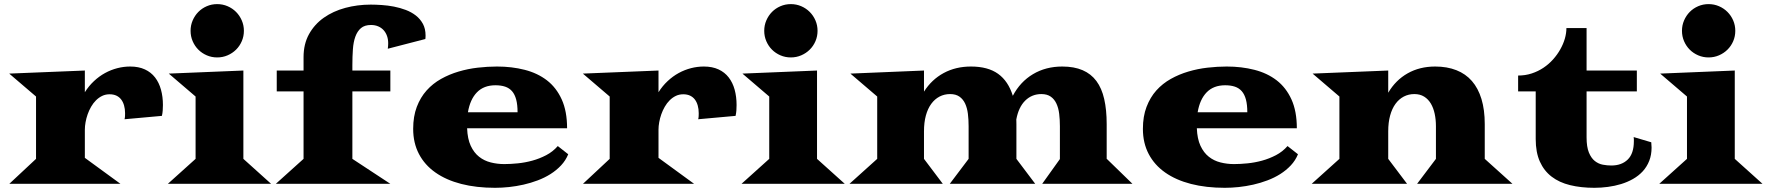

<svg xmlns="http://www.w3.org/2000/svg" viewBox="-20 -877 8432 916"><path d="M151.9 -119.1V-416.5L23.9 -525.9L384.8 -540.5V-437Q403.8 -467.3 428.5 -490.2Q453.1 -513.2 481.2 -528.6Q509.3 -543.9 539.8 -551.8Q570.3 -559.6 601.1 -559.6Q641.6 -559.6 671.1 -545.9Q700.7 -532.2 719.7 -507.6Q738.8 -482.9 748 -449.2Q757.3 -415.5 757.3 -376Q757.3 -363.3 756.3 -350.1Q755.4 -336.9 752.4 -324.2L574.2 -308.1Q576.2 -315.9 576.4 -323Q576.7 -330.1 576.7 -336.9Q576.7 -356.9 572 -373.5Q567.4 -390.1 558.3 -402.1Q549.3 -414.1 535.4 -420.7Q521.5 -427.2 502.9 -427.2Q483.4 -427.2 467.3 -419.4Q451.2 -411.6 438 -398.4Q424.8 -385.3 414.8 -367.9Q404.8 -350.6 398.2 -331.8Q391.6 -313 388.2 -293.9Q384.8 -274.9 384.8 -258.3V-124L554.7 0H24.4Z M1016.1 -603Q989.7 -603 966.6 -613Q943.4 -623 926.3 -640.1Q909.2 -657.2 899.2 -680.4Q889.2 -703.6 889.2 -730Q889.2 -756.3 899.2 -779.5Q909.2 -802.7 926.3 -820.1Q943.4 -837.4 966.6 -847.4Q989.7 -857.4 1016.1 -857.4Q1042.5 -857.4 1065.7 -847.4Q1088.9 -837.4 1106.2 -820.1Q1123.5 -802.7 1133.5 -779.5Q1143.6 -756.3 1143.6 -730Q1143.6 -703.6 1133.5 -680.4Q1123.5 -657.2 1106.2 -640.1Q1088.9 -623 1065.7 -613Q1042.5 -603 1016.1 -603ZM913.1 -119.1V-416.5L785.2 -525.9L1141.1 -540.5V-119.1L1273.4 0H780.8Z M1428.2 -119.1V-440.9H1300.3V-540.5H1428.2V-604.5Q1428.2 -667 1454.3 -714.1Q1480.5 -761.2 1524.9 -792.5Q1569.3 -823.7 1627.2 -839.4Q1685.1 -855 1749 -855Q1772.9 -855 1801.8 -853Q1830.6 -851.1 1859.6 -845.5Q1888.7 -839.8 1915.8 -829.6Q1942.9 -819.3 1963.9 -803Q1984.9 -786.6 1997.6 -763.2Q2010.3 -739.7 2010.3 -707.5Q2010.3 -703.6 2010 -699.2Q2009.8 -694.8 2009.3 -690.9L1830.1 -644.5Q1831.1 -651.4 1831.5 -657.7Q1832 -664.1 1832 -670.4Q1832 -689.5 1826.4 -705.3Q1820.8 -721.2 1810.3 -732.9Q1799.8 -744.6 1784.4 -751.2Q1769 -757.8 1750 -757.8Q1719.7 -757.8 1702.1 -742.9Q1684.6 -728 1675.3 -702.1Q1666 -676.3 1663.6 -641.6Q1661.1 -606.9 1661.1 -566.9V-540.5H1842.3V-440.9H1661.1V-119.1L1842.3 0H1295.9Z M1951.2 -262.2Q1951.2 -321.8 1968.5 -367.2Q1985.8 -412.6 2015.4 -445.6Q2044.9 -478.5 2084.2 -500.5Q2123.5 -522.5 2168 -535.6Q2212.4 -548.8 2259.5 -554.2Q2306.6 -559.6 2351.1 -559.6Q2421.9 -559.6 2483.2 -543.9Q2544.4 -528.3 2589.4 -493.7Q2634.3 -459 2659.9 -402.6Q2685.5 -346.2 2685.5 -265.1H2208.5Q2210.4 -214.4 2225.8 -181.4Q2241.2 -148.4 2265.6 -129.2Q2290 -109.9 2321.3 -102.1Q2352.5 -94.2 2385.7 -94.2Q2415.5 -94.2 2450.2 -97.7Q2484.9 -101.1 2519.5 -110.6Q2554.2 -120.1 2585.9 -136.7Q2617.7 -153.3 2641.1 -180.2L2690.9 -141.1Q2678.7 -111.3 2656.7 -87.9Q2634.8 -64.5 2606.4 -46.6Q2578.1 -28.8 2545.2 -16.4Q2512.2 -3.9 2477.5 3.9Q2442.9 11.7 2408.2 15.4Q2373.5 19 2341.8 19Q2252.4 19 2180.4 0.5Q2108.4 -18.1 2057.4 -54Q2006.3 -89.8 1978.8 -142.3Q1951.2 -194.8 1951.2 -262.2ZM2449.2 -341.3Q2449.2 -377.4 2442.6 -402.1Q2436 -426.8 2422.9 -441.9Q2409.7 -457 2389.9 -463.6Q2370.1 -470.2 2343.8 -470.2Q2288.1 -470.2 2255.4 -436.5Q2222.7 -402.8 2212.4 -341.3Z M2888.7 -119.1V-416.5L2760.7 -525.9L3121.6 -540.5V-437Q3140.6 -467.3 3165.3 -490.2Q3189.9 -513.2 3218 -528.6Q3246.1 -543.9 3276.6 -551.8Q3307.1 -559.6 3337.9 -559.6Q3378.4 -559.6 3408 -545.9Q3437.5 -532.2 3456.5 -507.6Q3475.6 -482.9 3484.9 -449.2Q3494.1 -415.5 3494.1 -376Q3494.1 -363.3 3493.2 -350.1Q3492.2 -336.9 3489.3 -324.2L3311 -308.1Q3313 -315.9 3313.2 -323Q3313.5 -330.1 3313.5 -336.9Q3313.5 -356.9 3308.8 -373.5Q3304.2 -390.1 3295.2 -402.1Q3286.1 -414.1 3272.2 -420.7Q3258.3 -427.2 3239.7 -427.2Q3220.2 -427.2 3204.1 -419.4Q3188 -411.6 3174.8 -398.4Q3161.6 -385.3 3151.6 -367.9Q3141.6 -350.6 3135 -331.8Q3128.4 -313 3125 -293.9Q3121.6 -274.9 3121.6 -258.3V-124L3291.5 0H2761.2Z M3752.9 -603Q3726.6 -603 3703.4 -613Q3680.2 -623 3663.1 -640.1Q3646 -657.2 3636 -680.4Q3626 -703.6 3626 -730Q3626 -756.3 3636 -779.5Q3646 -802.7 3663.1 -820.1Q3680.2 -837.4 3703.4 -847.4Q3726.6 -857.4 3752.9 -857.4Q3779.3 -857.4 3802.5 -847.4Q3825.7 -837.4 3843 -820.1Q3860.4 -802.7 3870.4 -779.5Q3880.4 -756.3 3880.4 -730Q3880.4 -703.6 3870.4 -680.4Q3860.4 -657.2 3843 -640.1Q3825.7 -623 3802.5 -613Q3779.3 -603 3752.9 -603ZM3649.9 -119.1V-416.5L3522 -525.9L3877.9 -540.5V-119.1L4010.3 0H3517.6Z M4165 -119.1V-416.5L4037.1 -525.9L4388.2 -540.5V-439.9Q4424.8 -497.6 4482.2 -528.6Q4539.6 -559.6 4612.3 -559.6Q4693.4 -559.6 4741.9 -524.7Q4790.5 -489.7 4812 -419.9Q4847.2 -486.8 4908.2 -523.2Q4969.2 -559.6 5047.9 -559.6Q5104.5 -559.6 5144.8 -542.2Q5185.1 -524.9 5210.7 -490.5Q5236.3 -456.1 5248 -404.5Q5259.8 -353 5259.8 -285.2V-117.2L5260.3 -119.1L5382.8 0H4952.1L5036.6 -118.2V-274.9Q5036.6 -306.2 5033.2 -334Q5029.8 -361.8 5020 -382.8Q5010.3 -403.8 4992.9 -416Q4975.6 -428.2 4948.2 -428.2Q4902.8 -428.2 4871.1 -397Q4839.4 -365.7 4828.6 -307.1Q4828.6 -301.8 4828.9 -296.1Q4829.1 -290.5 4829.1 -285.2V-119.1L4918.9 0H4511.2L4601.1 -119.1V-274.9Q4601.1 -306.2 4597.7 -334Q4594.2 -361.8 4584.5 -382.8Q4574.7 -403.8 4557.4 -416Q4540 -428.2 4512.7 -428.2Q4485.4 -428.2 4462.4 -416.3Q4439.5 -404.3 4422.9 -381.6Q4406.2 -358.9 4397.2 -325.9Q4388.2 -293 4388.2 -250.5V-119.1L4478 0H4032.7Z M5432.6 -262.2Q5432.6 -321.8 5450 -367.2Q5467.3 -412.6 5496.8 -445.6Q5526.4 -478.5 5565.7 -500.5Q5605 -522.5 5649.4 -535.6Q5693.8 -548.8 5741 -554.2Q5788.1 -559.6 5832.5 -559.6Q5903.3 -559.6 5964.6 -543.9Q6025.9 -528.3 6070.8 -493.7Q6115.7 -459 6141.4 -402.6Q6167 -346.2 6167 -265.1H5689.9Q5691.9 -214.4 5707.3 -181.4Q5722.7 -148.4 5747.1 -129.2Q5771.5 -109.9 5802.7 -102.1Q5834 -94.2 5867.2 -94.2Q5897 -94.2 5931.6 -97.7Q5966.3 -101.1 6001 -110.6Q6035.6 -120.1 6067.4 -136.7Q6099.1 -153.3 6122.6 -180.2L6172.4 -141.1Q6160.2 -111.3 6138.2 -87.9Q6116.2 -64.5 6087.9 -46.6Q6059.6 -28.8 6026.6 -16.4Q5993.7 -3.9 5959 3.9Q5924.3 11.7 5889.6 15.4Q5855 19 5823.2 19Q5733.9 19 5661.9 0.5Q5589.8 -18.1 5538.8 -54Q5487.8 -89.8 5460.2 -142.3Q5432.6 -194.8 5432.6 -262.2ZM5930.7 -341.3Q5930.7 -377.4 5924.1 -402.1Q5917.5 -426.8 5904.3 -441.9Q5891.1 -457 5871.3 -463.6Q5851.6 -470.2 5825.2 -470.2Q5769.5 -470.2 5736.8 -436.5Q5704.1 -402.8 5693.8 -341.3Z M6370.1 -119.1V-416.5L6242.2 -525.9L6603 -540.5V-434.6Q6638.2 -494.6 6695.6 -527.1Q6752.9 -559.6 6827.1 -559.6Q6883.8 -559.6 6928 -542.2Q6972.2 -524.9 7002.2 -490.5Q7032.2 -456.1 7047.9 -404.5Q7063.5 -353 7063.5 -285.2V-119.1L7195.8 0H6740.7L6830.6 -119.1V-274.9Q6830.6 -306.2 6824.7 -334Q6818.8 -361.8 6806.4 -382.8Q6793.9 -403.8 6774.4 -416Q6754.9 -428.2 6727.5 -428.2Q6700.2 -428.2 6677.2 -416.3Q6654.3 -404.3 6637.7 -381.6Q6621.1 -358.9 6612.1 -325.9Q6603 -293 6603 -250.5V-119.1L6692.9 0H6237.8Z M7306.6 -440.9H7222.7V-516.6Q7257.3 -516.6 7287.6 -526.6Q7317.9 -536.6 7343.5 -553.7Q7369.1 -570.8 7389.4 -593.5Q7409.7 -616.2 7423.8 -641.4Q7438 -666.5 7445.6 -692.6Q7453.1 -718.8 7453.1 -743.2H7549.3V-540.5H7789.1V-440.9H7549.3V-221.7Q7549.3 -176.3 7560.3 -149.4Q7571.3 -122.6 7588.6 -108.9Q7606 -95.2 7626.7 -91.3Q7647.5 -87.4 7667 -87.4Q7716.8 -87.4 7745.8 -116Q7774.9 -144.5 7774.9 -203.6Q7774.9 -208 7774.9 -212.9Q7774.9 -217.8 7773.9 -223.1L7857.9 -198.2Q7859.4 -185.1 7859.4 -173.3Q7859.4 -137.7 7848.1 -109.4Q7836.9 -81.1 7817.4 -59.8Q7797.9 -38.6 7771.2 -23.4Q7744.6 -8.3 7714.4 1Q7684.1 10.3 7651.4 14.6Q7618.7 19 7586.4 19Q7522.5 19 7470.7 6.3Q7418.9 -6.3 7382.6 -34.2Q7346.2 -62 7326.4 -106.2Q7306.6 -150.4 7306.6 -213.4Z M8131.3 -603Q8105 -603 8081.8 -613Q8058.6 -623 8041.5 -640.1Q8024.4 -657.2 8014.4 -680.4Q8004.4 -703.6 8004.4 -730Q8004.4 -756.3 8014.4 -779.5Q8024.4 -802.7 8041.5 -820.1Q8058.6 -837.4 8081.8 -847.4Q8105 -857.4 8131.3 -857.4Q8157.7 -857.4 8180.9 -847.4Q8204.1 -837.4 8221.4 -820.1Q8238.8 -802.7 8248.8 -779.5Q8258.8 -756.3 8258.8 -730Q8258.8 -703.6 8248.8 -680.4Q8238.8 -657.2 8221.4 -640.1Q8204.1 -623 8180.9 -613Q8157.7 -603 8131.3 -603ZM8028.3 -119.1V-416.5L7900.4 -525.9L8256.3 -540.5V-119.1L8388.7 0H7896Z"/></svg>

Font: Goblin One
Style: Regular
Weight: 400
Designer: Riccardo De Franceschi
Foundry: Sorkin Type Co.
Version: Version 1.001